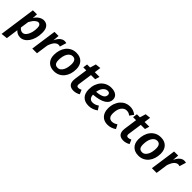

<svg xmlns="http://www.w3.org/2000/svg" viewBox="286 -2068 3694 3694"><g transform="rotate(45 2132.5 -221.5)"><path d="M304 15Q224 15 168 -46L133 204L4 218L109 -529H220L212 -424Q249 -483 298.5 -513.5Q348 -544 395 -544Q461 -544 502.5 -498Q544 -452 544 -351Q544 -268 524 -200.5Q504 -133 471 -85Q438 -37 394.5 -11Q351 15 304 15ZM275 -81Q299 -81 323 -99Q347 -117 366.5 -151.5Q386 -186 398.5 -235.5Q411 -285 411 -348Q411 -399 392.5 -420.5Q374 -442 351 -442Q320 -442 282.5 -410Q245 -378 205 -304L180 -132Q201 -105 224.5 -93Q248 -81 275 -81Z M969 -403Q949 -410 926 -410Q888 -409 851.5 -372.5Q815 -336 784 -246L749 0H621L696 -529H807L796 -400Q831 -477 874 -510.5Q917 -544 959 -544Q988 -544 1010 -537Z M1283 -544Q1387 -544 1444.5 -483Q1502 -422 1502 -318Q1502 -248 1483 -187.5Q1464 -127 1428 -82Q1392 -37 1339.5 -11Q1287 15 1221 15Q1118 15 1059 -45Q1000 -105 1000 -210Q1000 -274 1017.5 -334.5Q1035 -395 1070.5 -441.5Q1106 -488 1159 -516Q1212 -544 1283 -544ZM1278 -447Q1245 -447 1218 -428.5Q1191 -410 1172 -377.5Q1153 -345 1143 -300Q1133 -255 1133 -202Q1133 -139 1155.5 -110.5Q1178 -82 1225 -82Q1264 -82 1291.5 -105Q1319 -128 1336.5 -163.5Q1354 -199 1361.5 -242.5Q1369 -286 1369 -327Q1369 -447 1278 -447Z M1889 -24Q1860 -6 1825 4.5Q1790 15 1753 15Q1685 15 1648 -19.5Q1611 -54 1611 -126Q1611 -146 1614 -169L1652 -438H1570L1583 -529H1666L1702 -649L1811 -661L1793 -529H1921L1894 -438H1780L1740 -159Q1739 -153 1738.5 -147Q1738 -141 1738 -136Q1738 -110 1750 -100Q1762 -90 1785 -90Q1813 -90 1852 -110Z M2415 -404Q2415 -364 2396 -330Q2377 -296 2336 -269Q2295 -242 2230.5 -224Q2166 -206 2074 -199Q2077 -139 2103.5 -112Q2130 -85 2170 -85Q2205 -85 2235 -94.5Q2265 -104 2303 -130L2354 -50Q2313 -19 2264.5 -2Q2216 15 2165 15Q2057 15 2000 -44.5Q1943 -104 1943 -214Q1943 -289 1965 -350Q1987 -411 2025.5 -454Q2064 -497 2116.5 -520.5Q2169 -544 2231 -544Q2319 -544 2367 -506.5Q2415 -469 2415 -404ZM2223 -453Q2173 -453 2132 -407.5Q2091 -362 2078 -280Q2138 -285 2178 -295.5Q2218 -306 2241 -321.5Q2264 -337 2273.5 -356.5Q2283 -376 2283 -400Q2283 -426 2267 -439.5Q2251 -453 2223 -453Z M2698 -88Q2724 -88 2750 -97Q2776 -106 2811 -128L2855 -43Q2773 15 2678 15Q2631 15 2592 0Q2553 -15 2524.5 -44.5Q2496 -74 2480 -117Q2464 -160 2464 -216Q2464 -292 2486.5 -353Q2509 -414 2547 -456.5Q2585 -499 2635 -521.5Q2685 -544 2740 -544Q2792 -544 2832 -529Q2872 -514 2909 -485L2851 -405Q2825 -426 2802 -434.5Q2779 -443 2748 -443Q2718 -443 2691 -428Q2664 -413 2643 -384.5Q2622 -356 2610 -313.5Q2598 -271 2598 -216Q2598 -148 2625 -118Q2652 -88 2698 -88Z M3244 -24Q3215 -6 3180 4.5Q3145 15 3108 15Q3040 15 3003 -19.5Q2966 -54 2966 -126Q2966 -146 2969 -169L3007 -438H2925L2938 -529H3021L3057 -649L3166 -661L3148 -529H3276L3249 -438H3135L3095 -159Q3094 -153 3093.5 -147Q3093 -141 3093 -136Q3093 -110 3105 -100Q3117 -90 3140 -90Q3168 -90 3207 -110Z M3581 -544Q3685 -544 3742.5 -483Q3800 -422 3800 -318Q3800 -248 3781 -187.5Q3762 -127 3726 -82Q3690 -37 3637.5 -11Q3585 15 3519 15Q3416 15 3357 -45Q3298 -105 3298 -210Q3298 -274 3315.5 -334.5Q3333 -395 3368.5 -441.5Q3404 -488 3457 -516Q3510 -544 3581 -544ZM3576 -447Q3543 -447 3516 -428.5Q3489 -410 3470 -377.5Q3451 -345 3441 -300Q3431 -255 3431 -202Q3431 -139 3453.5 -110.5Q3476 -82 3523 -82Q3562 -82 3589.5 -105Q3617 -128 3634.5 -163.5Q3652 -199 3659.5 -242.5Q3667 -286 3667 -327Q3667 -447 3576 -447Z M4224 -403Q4204 -410 4181 -410Q4143 -409 4106.5 -372.5Q4070 -336 4039 -246L4004 0H3876L3951 -529H4062L4051 -400Q4086 -477 4129 -510.5Q4172 -544 4214 -544Q4243 -544 4265 -537Z"/></g></svg>

Font: Xgbmvzvtohvqztyvzapvmeyoton
Style: Regular
Weight: 500
Italic angle: -8°
Designer: Carrois Corporate & Edenspiekermann
Foundry: Carrois Corporate GbR & Edenspiekermann AG
Version: Version 2.001